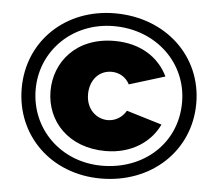

<svg xmlns="http://www.w3.org/2000/svg" viewBox="-52 -772 947 836"><g transform="rotate(5 422.0 -354.0)"><path d="M418 7C640 7 804 -148 804 -355C804 -561 640 -715 418 -715C201 -715 41 -561 41 -355C41 -148 201 7 418 7ZM418 -49C237 -49 102 -184 102 -355C102 -525 238 -659 418 -659C604 -659 742 -525 742 -354C742 -174 600 -49 418 -49ZM428 -114C545 -114 626 -175 661 -250L506 -297C489 -267 459 -249 426 -249C378 -249 331 -287 331 -354C331 -415 369 -460 425 -460C455 -460 486 -446 504 -412L660 -460C621 -541 540 -595 426 -595C257 -595 167 -479 167 -354C167 -222 266 -114 428 -114Z"/></g></svg>

Font: Raleway
Style: ExtraBold
Weight: 800
Designer: Matt McInerney, Pablo Impallari, Rodrigo Fuenzalida
Foundry: Matt McInerney, Pablo Impallari, Rodrigo Fuenzalida
Version: Version 3.000